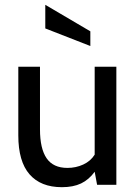

<svg xmlns="http://www.w3.org/2000/svg" viewBox="-20 -767 564 797"><path d="M463 -490V0H383L373 -54Q349 -21 316.5 -5.5Q284 10 237 10Q149 10 102.5 -43.5Q56 -97 56 -205V-490H146V-230Q146 -150 173.5 -110Q201 -70 260 -70Q295 -70 325.5 -84Q356 -98 373 -125V-490ZM168 -649V-747L355 -637V-576Z"/></svg>

Font: Cabin
Style: Regular
Weight: 400
Designer: Pablo Impallari
Foundry: Pablo Impallari. http://www.impallari.com Igino Marini. http://www.ikern.com
Version: Version 2.200